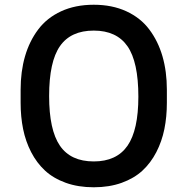

<svg xmlns="http://www.w3.org/2000/svg" viewBox="-20 -771 790 809"><path d="M66.9 -337.9V-393.1Q66.9 -469.7 85.4 -533.7Q104 -597.7 140.9 -646.7Q177.7 -695.8 237.5 -723.4Q297.4 -751 375 -751Q452.6 -751 512.5 -723.4Q572.3 -695.8 609.1 -646.7Q646 -597.7 664.6 -533.7Q683.1 -469.7 683.1 -393.1V-337.9Q683.1 -278.8 672.6 -227.1Q662.1 -175.3 638.7 -129.9Q615.2 -84.5 580.1 -52Q544.9 -19.5 492.7 -0.7Q440.4 18.1 375 18.1Q309.6 18.1 257.3 -0.7Q205.1 -19.5 169.9 -52Q134.8 -84.5 111.3 -129.9Q87.9 -175.3 77.4 -227.1Q66.9 -278.8 66.9 -337.9ZM375 -90.8Q471.2 -90.8 517.1 -156.7Q563 -222.7 563 -363.8Q563 -510.3 517.1 -576.2Q471.2 -642.1 375 -642.1Q278.3 -642.1 232.7 -576.7Q187 -511.2 187 -366.2Q187 -223.6 232.4 -157.2Q277.8 -90.8 375 -90.8Z"/></svg>

Font: Sora Medium
Style: Regular
Weight: 500
Designer: Jonathan Barnbrook, Julián Moncada
Foundry: Barnbrook Fonts
Version: Version 2.000